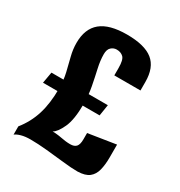

<svg xmlns="http://www.w3.org/2000/svg" viewBox="-153 -738 793 846"><g transform="rotate(30 244.0 -315.0)"><path d="M362 1Q331 1 287 -4Q243 -9 196.5 -13.5Q150 -18 113 -18Q86 -18 66.5 -12.5Q47 -7 37 1V-41Q74 -87 91.5 -143Q109 -199 109 -274Q109 -317 100.5 -353Q92 -389 83.5 -422Q75 -455 75 -488Q75 -560 118 -595.5Q161 -631 250 -631Q340 -631 382 -597.5Q424 -564 424 -490V-447H291V-484Q291 -526 278 -538.5Q265 -551 244 -551Q228 -551 216 -540Q204 -529 204 -505Q204 -473 212.5 -435.5Q221 -398 229 -356.5Q237 -315 237 -269Q237 -191 218 -149.5Q199 -108 179 -97Q184 -97 189 -97Q194 -97 200 -96Q212 -95 224.5 -92.5Q237 -90 249.5 -88.5Q262 -87 274 -87Q295 -87 304.5 -98Q314 -109 314 -135V-167L454 -189V-123Q454 -87 447 -59Q440 -31 420.5 -15.5Q401 0 362 1ZM35 -262 45 -319H332L323 -262Z"/></g></svg>

Font: Smooch Sans Thin ExtraBold
Style: Regular
Weight: 800
Version: Version 1.010